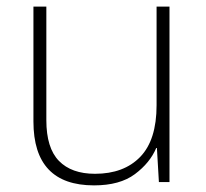

<svg xmlns="http://www.w3.org/2000/svg" viewBox="-20 -550 622 580"><path d="M492 -530V0H460L454 -103H452Q433 -58 387.5 -24Q342 10 264 10Q81 10 81 -183V-530H120V-187Q120 -103 158 -64Q196 -25 267 -25Q354 -25 403.5 -76Q453 -127 453 -232V-530Z"/></svg>

Font: Noto Sans Lao UI ExtLt
Style: Regular
Weight: 200
Designer: Monotype Design Team
Foundry: Monotype Imaging Inc.
Version: Version 2.000; ttfautohint (v1.8.4.7-5d5b)